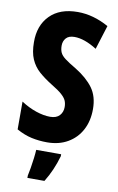

<svg xmlns="http://www.w3.org/2000/svg" viewBox="-102 -779 649 1054"><g transform="rotate(10 222.5 -251.5)"><path d="M418 -213Q418 -147 391.5 -97Q365 -47 316 -18.5Q267 10 201 10Q156 10 114.5 1Q73 -8 30 -32V-187Q71 -160 114 -145.5Q157 -131 193 -131Q228 -131 245.5 -150Q263 -169 263 -197Q263 -217 256.5 -232.5Q250 -248 230.5 -265.5Q211 -283 171 -307Q129 -333 98.5 -360Q68 -387 51.5 -425Q35 -463 35 -519Q34 -612 89 -668Q144 -724 244 -724Q331 -724 417 -676L375 -542Q305 -586 250 -586Q218 -586 203 -569Q188 -552 188 -527Q188 -505 195 -489Q202 -473 223 -457Q244 -441 285 -417Q350 -377 384 -330.5Q418 -284 418 -213ZM289 72Q266 153 224 221H129V208Q133 191 137.5 164Q142 137 145.5 109Q149 81 150 61H289Z"/></g></svg>

Font: Noto Sans Thai ExtCond ExtBd
Style: Regular
Weight: 800
Width: 2
Designer: Monotype Design Team
Foundry: Monotype Imaging Inc.
Version: Version 2.002; ttfautohint (v1.8.4.7-5d5b)